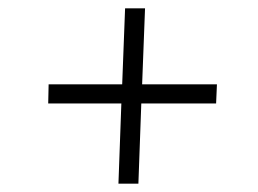

<svg xmlns="http://www.w3.org/2000/svg" viewBox="-20 -533 622 462"><path d="M265 -91 272 -284H96L97 -330H274L281 -513H329L322 -330H502L500 -284H320L313 -91Z"/></svg>

Font: Literata 24pt Light
Style: Italic
Weight: 300
Italic angle: -2°
Designer: Latin by Veronika Burian and Jose Scaglione. Greek by Irene Vlachou. Cyrillic by Vera Evstafieva
Foundry: TypeTogether
Version: Version 3.103;gftools[0.9.29]